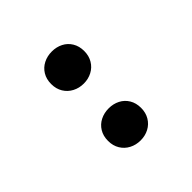

<svg xmlns="http://www.w3.org/2000/svg" viewBox="-151 -747 921 921"><g transform="rotate(-45 310.0 -286.5)"><path d="M198.1 -93.5Q198.1 -127.1 213.2 -151.6Q228.2 -176.1 253.9 -189.1Q279.5 -202.1 310.8 -202.1Q341.7 -202.1 367.2 -189.1Q392.7 -176.1 407.5 -151.5Q422.4 -126.9 422.4 -93.7Q422.4 -61.1 407.5 -36.2Q392.7 -11.4 367.2 2Q341.7 15.4 310.8 15.4Q279.5 15.4 253.9 2Q228.2 -11.4 213.2 -36Q198.1 -60.7 198.1 -93.5ZM198.1 -479.2Q198.1 -512.8 213.2 -537.3Q228.2 -561.8 253.9 -574.8Q279.5 -587.8 310.8 -587.8Q341.7 -587.8 367.2 -574.8Q392.7 -561.8 407.5 -537.2Q422.4 -512.6 422.4 -479.3Q422.4 -446.8 407.5 -421.9Q392.7 -397.1 367.2 -383.7Q341.7 -370.2 310.8 -370.2Q279.5 -370.2 253.9 -383.7Q228.2 -397.1 213.2 -421.7Q198.1 -446.3 198.1 -479.2Z"/></g></svg>

Font: Monaspace Neon Var
Style: Regular
Weight: 400
Designer: Riley Cran and the Lettermatic Team
Version: Version 1.000 (Monaspace Neon Var)